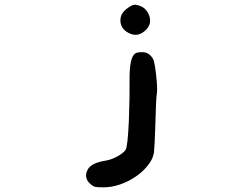

<svg xmlns="http://www.w3.org/2000/svg" viewBox="-20 -497 1040 821"><path d="M559 -269Q568 -274 589 -274Q610 -274 624 -259Q634 -249 638 -236Q642 -223 647 -182Q654 -119 651 -99Q647 -81 644 44Q641 135 638.5 153.5Q636 172 626 190Q597 239 538.5 271.5Q480 304 422 304Q397 304 387.5 302Q378 300 368 291Q337 265 354 230Q368 200 431 190Q456 186 481.5 172Q507 158 517 144Q526 130 531 20Q535 -86 534 -154Q533 -253 559 -269ZM524 -461Q542 -475 553 -476.5Q564 -478 583 -470Q600 -463 611 -445Q622 -427 622 -408Q622 -388 605 -370Q570 -335 530 -356Q497 -373 495 -406Q493 -439 524 -461Z"/></svg>

Font: linja li nja tan jan Jami
Style: Regular
Weight: 400
Designer: jan Jami
Version: Version 1.0